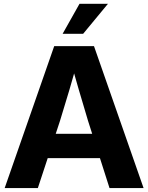

<svg xmlns="http://www.w3.org/2000/svg" viewBox="-20 -964 760 984"><path d="M257.8 -727.5H461.7L715.9 0H541.3L431.2 -344.7Q404.4 -434.2 383.4 -505.8Q362.4 -577.3 338.9 -663.8H381.8Q336.4 -501.8 287.5 -344.7L173.9 0H3.9ZM168.7 -278.4H551.5V-153.4H168.7ZM387.4 -944.4H533.1L406 -790.7H300.9Z"/></svg>

Font: Intratopia Thin
Style: Regular
Weight: 100
Designer: Rasmus Andersson
Foundry: rsms
Version: Version 3.000;Glyphs 3.2.3 (3260)